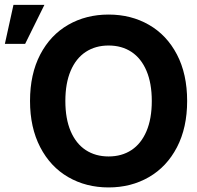

<svg xmlns="http://www.w3.org/2000/svg" viewBox="-35 -778 830 807"><path d="M421.4 9.8Q326.7 9.8 251.7 -33.6Q176.8 -76.9 134 -159.4Q91.2 -241.9 91.2 -353.5Q91.2 -466.6 134 -548.7Q176.8 -630.7 251.7 -673.7Q326.7 -716.8 421.4 -716.8Q516.1 -716.8 591 -673.7Q666 -630.7 708.8 -548.7Q751.6 -466.6 751.6 -353.5Q751.6 -241.4 708.8 -159.1Q666 -76.9 591 -33.6Q516.1 9.8 421.4 9.8ZM421.4 -586.7Q366.3 -586.7 325.3 -559.8Q284.4 -532.9 262 -480.4Q239.7 -428 239.7 -353.5Q239.7 -279 262 -226.6Q284.4 -174.2 325.3 -147.3Q366.3 -120.4 421.4 -120.4Q476.9 -120.4 517.6 -147.3Q558.4 -174.2 580.7 -226.6Q603 -279 603 -353.5Q603 -428 580.7 -480.4Q558.4 -532.9 517.6 -559.8Q476.9 -586.7 421.4 -586.7ZM21.6 -757.6H151.7L70.7 -593.7H-14.5Z"/></svg>

Font: Pretendard Std Variable
Style: Regular
Weight: 400
Designer: Base glyphs from Inter by Rasmus Andersson; Hangeul glyphs from Noto Sans CJK(Source Han Sans) by Jang Soo-young and Kan
Foundry: Kil Hyung-jin
Version: Version 1.309;Glyphs 3.2 (3225)